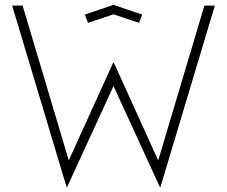

<svg xmlns="http://www.w3.org/2000/svg" viewBox="-20 -729 934 790"><path d="M30 -706H73L263 -69L446 -472H448L631 -69L821 -706H864L640 41H638L447 -375L256 41H254ZM329 -669 447 -709 565 -669 552 -635 447 -670 342 -635Z"/></svg>

Font: Lineal Thin
Style: Regular
Weight: 200
Designer: Created by Frank Adebiaye with contributions from Anton Moglia & Ariel Martín Pérez
Created by Frank ADEBIAYE with FontF
Foundry: Velvetyne Type Foundry
Version: Version 2.000;Glyphs 3.2 (3227)